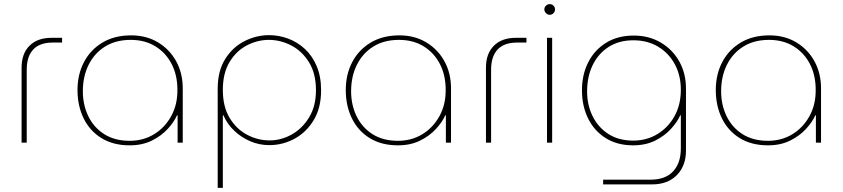

<svg xmlns="http://www.w3.org/2000/svg" viewBox="-20 -694 4099 934"><path d="M85 0V-365Q85 -433 123.5 -471.5Q162 -510 230 -510H282V-487H237Q173 -487 141.5 -453Q110 -419 110 -355V0Z M611 13Q530 13 473 -22.5Q416 -58 386.5 -119Q357 -180 357 -256Q357 -332 388.5 -392Q420 -452 478.5 -487Q537 -522 618 -522Q692 -522 748.5 -488Q805 -454 837 -396Q869 -338 869 -264V0H844V-133H841Q827 -101 796 -67Q765 -33 718.5 -10Q672 13 611 13ZM611 -9Q677 -9 729.5 -41Q782 -73 813 -129.5Q844 -186 843 -258Q843 -328 815 -382.5Q787 -437 736 -468.5Q685 -500 616 -500Q543 -500 491 -467.5Q439 -435 411 -378.5Q383 -322 383 -250Q383 -184 409.5 -129Q436 -74 487 -41.5Q538 -9 611 -9Z M1289 -523Q1227 -523 1169.5 -494Q1112 -465 1075.5 -407Q1039 -349 1039 -263V220H1064V-133H1067Q1085 -91 1119 -58.5Q1153 -26 1197 -7Q1241 12 1290 12Q1355 12 1412.5 -19Q1470 -50 1506 -109.5Q1542 -169 1542 -255Q1542 -322 1520.5 -372.5Q1499 -423 1462.5 -456.5Q1426 -490 1381 -506.5Q1336 -523 1289 -523ZM1288 -500Q1345 -500 1397.5 -472.5Q1450 -445 1483.5 -390.5Q1517 -336 1517 -255Q1517 -178 1484 -123.5Q1451 -69 1399.5 -40Q1348 -11 1291 -11Q1234 -11 1182 -38.5Q1130 -66 1097 -120.5Q1064 -175 1064 -257Q1064 -338 1096.5 -392Q1129 -446 1180.5 -473Q1232 -500 1288 -500Z M1916 13Q1835 13 1778 -22.5Q1721 -58 1691.5 -119Q1662 -180 1662 -256Q1662 -332 1693.5 -392Q1725 -452 1783.5 -487Q1842 -522 1923 -522Q1997 -522 2053.5 -488Q2110 -454 2142 -396Q2174 -338 2174 -264V0H2149V-133H2146Q2132 -101 2101 -67Q2070 -33 2023.5 -10Q1977 13 1916 13ZM1916 -9Q1982 -9 2034.5 -41Q2087 -73 2118 -129.5Q2149 -186 2148 -258Q2148 -328 2120 -382.5Q2092 -437 2041 -468.5Q1990 -500 1921 -500Q1848 -500 1796 -467.5Q1744 -435 1716 -378.5Q1688 -322 1688 -250Q1688 -184 1714.5 -129Q1741 -74 1792 -41.5Q1843 -9 1916 -9Z M2344 0V-365Q2344 -433 2382.5 -471.5Q2421 -510 2489 -510H2541V-487H2496Q2432 -487 2400.5 -453Q2369 -419 2369 -355V0Z M2641 0V-510H2666V0ZM2654 -622Q2644 -622 2636 -630Q2628 -638 2628 -648Q2628 -659 2636 -666.5Q2644 -674 2654 -674Q2665 -674 2672.5 -666.5Q2680 -659 2680 -648Q2680 -638 2672.5 -630Q2665 -622 2654 -622Z M2914 203V180H3145Q3217 180 3254.5 139.5Q3292 99 3292 28V-133H3289Q3275 -101 3244 -67Q3213 -33 3167 -10Q3121 13 3060 13Q2982 13 2926 -22.5Q2870 -58 2840.5 -118.5Q2811 -179 2811 -255Q2811 -331 2841.5 -391Q2872 -451 2928.5 -486Q2985 -521 3063 -521Q3137 -521 3194.5 -487Q3252 -453 3284.5 -395Q3317 -337 3317 -263V38Q3317 113 3272.5 158Q3228 203 3152 203ZM3060 -10Q3126 -10 3178.5 -42Q3231 -74 3261.5 -129.5Q3292 -185 3292 -257Q3292 -327 3263 -381Q3234 -435 3182 -466.5Q3130 -498 3061 -498Q2991 -498 2940.5 -465.5Q2890 -433 2863 -377Q2836 -321 2836 -249Q2836 -183 2863 -128.5Q2890 -74 2940 -42Q2990 -10 3060 -10Z M3716 13Q3635 13 3578 -22.5Q3521 -58 3491.5 -119Q3462 -180 3462 -256Q3462 -332 3493.5 -392Q3525 -452 3583.5 -487Q3642 -522 3723 -522Q3797 -522 3853.5 -488Q3910 -454 3942 -396Q3974 -338 3974 -264V0H3949V-133H3946Q3932 -101 3901 -67Q3870 -33 3823.5 -10Q3777 13 3716 13ZM3716 -9Q3782 -9 3834.5 -41Q3887 -73 3918 -129.5Q3949 -186 3948 -258Q3948 -328 3920 -382.5Q3892 -437 3841 -468.5Q3790 -500 3721 -500Q3648 -500 3596 -467.5Q3544 -435 3516 -378.5Q3488 -322 3488 -250Q3488 -184 3514.5 -129Q3541 -74 3592 -41.5Q3643 -9 3716 -9Z"/></svg>

Font: MuseoModerno SemiBold Thin
Style: Regular
Weight: 250
Version: Version 1.001